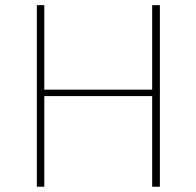

<svg xmlns="http://www.w3.org/2000/svg" viewBox="-20 -710 747 730"><path d="M120.1 0V-690.4H148.4V-369.1H558.6V-690.4H587.9V0H558.6V-344.7H148.4V0Z"/></svg>

Font: Gothic A1 Thin
Style: Regular
Weight: 250
Designer: HanYang I&C Co.,Ltd.
Foundry: HanYang I&C Co.,Ltd.
Version: Version 2.50